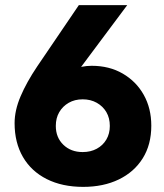

<svg xmlns="http://www.w3.org/2000/svg" viewBox="-20 -720 640 750"><path d="M305 10Q223 10 162.5 -20.5Q102 -51 69.5 -107Q37 -163 37 -239Q37 -289 60.5 -344Q84 -399 125 -460L288 -700H477L256 -404L189 -396Q222 -430 259.5 -446.5Q297 -463 338 -463Q407 -463 459.5 -432.5Q512 -402 541.5 -349.5Q571 -297 571 -229Q571 -155 537.5 -101.5Q504 -48 444 -19Q384 10 305 10ZM303 -126Q334 -126 358 -139Q382 -152 395.5 -175Q409 -198 409 -228Q409 -259 395.5 -282Q382 -305 358 -318.5Q334 -332 303 -332Q272 -332 248.5 -318.5Q225 -305 211.5 -282Q198 -259 198 -228Q198 -183 227.5 -154.5Q257 -126 303 -126Z"/></svg>

Font: SUSE ExtraBold
Style: Regular
Weight: 800
Designer: Rene Bieder
Foundry: SUSE
Version: Version 1.000